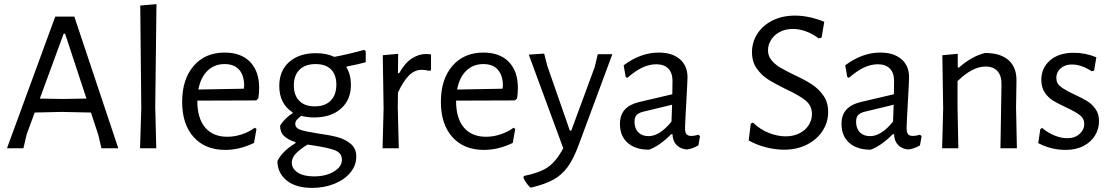

<svg xmlns="http://www.w3.org/2000/svg" viewBox="-20 -722 5414 935"><path d="M556 0H474L459 -64L423 -174L279 -177L149 -174L110 -68L94 0H14L249 -641H342ZM401 -242 297 -558H290L174 -242L286 -240Z M736 -201 741 0H662L668 -195L663 -695L742 -702Z M941 -232V-230Q941 -146 979 -101Q1017 -56 1087 -56Q1122 -56 1157 -67.5Q1192 -79 1221 -100L1229 -94L1217 -26Q1147 8 1077 8Q979 8 923 -54.5Q867 -117 867 -226Q867 -336 923 -401Q979 -466 1074 -466Q1154 -466 1198 -420.5Q1242 -375 1242 -294Q1242 -267 1238 -243L1228 -233ZM946 -286 1167 -290 1169 -304Q1169 -355 1144.5 -382.5Q1120 -410 1074 -410Q1024 -410 990.5 -377.5Q957 -345 946 -286Z M1669 -398 1667 -394Q1689 -359 1689 -309Q1689 -236 1640.5 -193Q1592 -150 1509 -150Q1476 -150 1447 -158Q1430 -145 1424 -137Q1418 -129 1418 -119Q1418 -98 1444 -89.5Q1470 -81 1529 -72Q1587 -64 1624 -54Q1661 -44 1688 -21.5Q1715 1 1715 41Q1715 83 1686.5 118Q1658 153 1608.5 173Q1559 193 1500 193Q1420 193 1375.5 156.5Q1331 120 1331 62Q1355 14 1419 -25V-30Q1383 -41 1363.5 -59.5Q1344 -78 1344 -110Q1365 -145 1405 -171V-175Q1373 -195 1356.5 -227.5Q1340 -260 1340 -303Q1340 -378 1388.5 -420.5Q1437 -463 1518 -463Q1571 -463 1608 -445Q1677 -458 1753 -479L1761 -473V-419Q1730 -410 1669 -398ZM1618 -310Q1618 -358 1592 -384Q1566 -410 1517 -410Q1467 -410 1439 -383Q1411 -356 1411 -306Q1411 -258 1437.5 -231Q1464 -204 1513 -204Q1563 -204 1590.5 -232Q1618 -260 1618 -310ZM1510 -13 1478 -18Q1440 5 1420.5 26Q1401 47 1401 70Q1401 99 1429.5 118Q1458 137 1509 137Q1567 137 1606 113.5Q1645 90 1645 56Q1645 23 1611.5 10Q1578 -3 1510 -13Z M2079 -457V-380L2070 -377Q2053 -382 2033 -382Q2000 -382 1972.5 -355.5Q1945 -329 1918 -271L1917 -201L1922 0H1843L1848 -194L1844 -453L1919 -460L1918 -366H1924Q1952 -416 1986 -437.5Q2020 -459 2053 -459Q2065 -459 2079 -457Z M2201 -232V-230Q2201 -146 2239 -101Q2277 -56 2347 -56Q2382 -56 2417 -67.5Q2452 -79 2481 -100L2489 -94L2477 -26Q2407 8 2337 8Q2239 8 2183 -54.5Q2127 -117 2127 -226Q2127 -336 2183 -401Q2239 -466 2334 -466Q2414 -466 2458 -420.5Q2502 -375 2502 -294Q2502 -267 2498 -243L2488 -233ZM2206 -286 2427 -290 2429 -304Q2429 -355 2404.5 -382.5Q2380 -410 2334 -410Q2284 -410 2250.5 -377.5Q2217 -345 2206 -286Z M2645 -402 2755 -86H2762L2876 -395L2891 -458H2962L2798 -16Q2773 52 2744.5 91Q2716 130 2675.5 152.5Q2635 175 2569 191H2562Q2541 170 2529 144L2531 135Q2607 120 2647.5 92.5Q2688 65 2723 0L2555 -456L2630 -461Z M3328 -346Q3328 -329 3322 -223Q3316 -117 3316 -99Q3316 -77 3323 -68.5Q3330 -60 3347 -60Q3362 -60 3381 -66L3389 -59L3381 -14Q3352 3 3324 6Q3293 3 3274.5 -16Q3256 -35 3255 -68H3248Q3194 -13 3141 7Q3074 7 3036.5 -26.5Q2999 -60 2999 -118Q2999 -162 3022.5 -188Q3046 -214 3092 -225L3254 -263L3255 -328Q3255 -367 3234.5 -388Q3214 -409 3176 -409Q3142 -409 3108 -393Q3074 -377 3035 -343L3027 -347L3017 -404Q3100 -466 3188 -466Q3253 -466 3290.5 -434Q3328 -402 3328 -346ZM3108 -177Q3088 -171 3079 -160.5Q3070 -150 3070 -129Q3070 -96 3088.5 -77.5Q3107 -59 3138 -59Q3193 -59 3250 -130L3253 -212Z M3994 -616 3981 -539 3967 -535Q3938 -557 3905.5 -569Q3873 -581 3841 -581Q3804 -581 3776.5 -566Q3749 -551 3734.5 -527Q3720 -503 3720 -477Q3720 -450 3736.5 -429.5Q3753 -409 3778 -394Q3803 -379 3846 -358Q3900 -333 3933 -311.5Q3966 -290 3989.5 -257Q4013 -224 4013 -177Q4013 -127 3986 -85Q3959 -43 3910 -18Q3861 7 3798 7Q3756 7 3710.5 -4.5Q3665 -16 3626 -38L3636 -120L3647 -125Q3682 -91 3724.5 -74.5Q3767 -58 3806 -58Q3844 -58 3873.5 -73Q3903 -88 3918.5 -113Q3934 -138 3934 -166Q3934 -208 3902 -233.5Q3870 -259 3805 -289Q3752 -315 3720 -335.5Q3688 -356 3665 -388.5Q3642 -421 3642 -468Q3642 -517 3668.5 -558Q3695 -599 3742.5 -622.5Q3790 -646 3851 -646Q3920 -646 3994 -616Z M4407 -346Q4407 -329 4401 -223Q4395 -117 4395 -99Q4395 -77 4402 -68.5Q4409 -60 4426 -60Q4441 -60 4460 -66L4468 -59L4460 -14Q4431 3 4403 6Q4372 3 4353.5 -16Q4335 -35 4334 -68H4327Q4273 -13 4220 7Q4153 7 4115.5 -26.5Q4078 -60 4078 -118Q4078 -162 4101.5 -188Q4125 -214 4171 -225L4333 -263L4334 -328Q4334 -367 4313.5 -388Q4293 -409 4255 -409Q4221 -409 4187 -393Q4153 -377 4114 -343L4106 -347L4096 -404Q4179 -466 4267 -466Q4332 -466 4369.5 -434Q4407 -402 4407 -346ZM4187 -177Q4167 -171 4158 -160.5Q4149 -150 4149 -129Q4149 -96 4167.5 -77.5Q4186 -59 4217 -59Q4272 -59 4329 -130L4332 -212Z M4857 -311Q4858 -352 4838 -375Q4818 -398 4779 -398Q4716 -398 4643 -327V-201L4647 0H4568L4573 -194L4569 -453L4644 -460V-393H4650Q4712 -448 4777 -464Q4852 -464 4891.5 -429Q4931 -394 4930 -329L4928 -199L4932 0H4852Z M5319 -443 5308 -378 5296 -375Q5246 -408 5200 -408Q5166 -408 5145 -389Q5124 -370 5124 -343Q5124 -316 5145.5 -299.5Q5167 -283 5212 -262Q5251 -244 5274.5 -229.5Q5298 -215 5315 -191Q5332 -167 5332 -132Q5332 -95 5313 -63Q5294 -31 5257 -11.5Q5220 8 5169 8Q5099 8 5036 -25L5046 -93L5055 -99Q5083 -75 5115.5 -62Q5148 -49 5177 -49Q5214 -49 5237 -69.5Q5260 -90 5260 -118Q5260 -145 5238.5 -161.5Q5217 -178 5172 -199Q5133 -217 5109 -231.5Q5085 -246 5068 -271Q5051 -296 5051 -333Q5051 -391 5093.5 -428Q5136 -465 5209 -465Q5266 -465 5319 -443Z"/></svg>

Font: Alegreya Sans
Style: Regular
Weight: 400
Designer: Juan Pablo del Peral
Foundry: Huerta Tipografica
Version: Version 2.008; ttfautohint (v1.6)